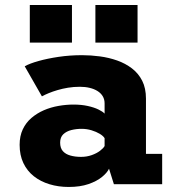

<svg xmlns="http://www.w3.org/2000/svg" viewBox="-20 -731 690 762"><path d="M252.7 11Q211.7 11 176.4 0.2Q141 -10.5 114.2 -31.6Q87.5 -52.8 72.7 -84Q57.9 -115.3 57.9 -156.3Q57.9 -191.2 70.4 -217.7Q82.9 -244.2 104.8 -262.9Q126.7 -281.6 154.1 -293.5Q181.6 -305.3 211.8 -310.6Q242.1 -316 271.6 -316Q303.1 -316 328.3 -310.4Q353.6 -304.8 370.8 -296.4Q388 -288 395.1 -280.1V-320.6Q395.1 -336.9 387.7 -349.1Q380.3 -361.4 367 -369.7Q353.8 -378 335.9 -382.3Q318.1 -386.6 297.1 -386.6Q272.4 -386.6 250 -382.9Q227.6 -379.2 208.5 -373.5Q189.3 -367.9 173.4 -361.3Q157.6 -354.8 146.3 -348.6L78.1 -467.9Q97.2 -478.8 132.6 -488.8Q167.9 -498.7 212.8 -505.4Q257.6 -512 305.6 -512Q340.6 -512 376.5 -507.2Q412.3 -502.4 445 -490.9Q477.6 -479.4 503.6 -459.6Q529.5 -439.8 544.4 -410.4Q559.3 -380.9 559.3 -339.5V-120.3H623.6V0H432L412.7 -61.4Q405.2 -45.3 384.7 -28.6Q364.2 -11.9 331.1 -0.4Q297.9 11 252.7 11ZM301.3 -108.4Q324.5 -108.4 344 -115.4Q363.6 -122.4 376.9 -132.5Q390.2 -142.6 395.1 -151.4V-182.6Q389.9 -191.4 376 -199.8Q362.1 -208.2 343.1 -214Q324.1 -219.7 303.9 -219.7Q282.9 -219.7 263.3 -214.9Q243.7 -210 231.2 -198.2Q218.7 -186.4 218.7 -164.9Q218.7 -143.4 229.6 -131.1Q240.6 -118.9 259.4 -113.7Q278.3 -108.4 301.3 -108.4ZM98.3 -711.1H265.6V-561.9H98.3ZM358.6 -711.1H525.9V-561.9H358.6Z"/></svg>

Font: Trispace Thin
Style: Regular
Weight: 100
Designer: Tyler Finck
Foundry: Etcetera Type Company
Version: Version 1.210